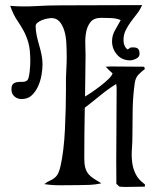

<svg xmlns="http://www.w3.org/2000/svg" viewBox="-20 -733 614 754"><path d="M311 -111Q311 -88 315 -74Q319 -60 327 -50Q335 -40 347.5 -32Q360 -24 378 -13Q355 -8 333 -7Q311 -6 288 -6Q256 -6 221 -5.5Q186 -5 154 -10Q165 -19 178 -24.5Q191 -30 201 -41Q211 -52 217.5 -80Q224 -108 228.5 -145Q233 -182 235 -224.5Q237 -267 238 -306Q239 -345 239 -377Q239 -409 239 -425Q239 -438 240.5 -461Q242 -484 242 -510.5Q242 -537 240.5 -564Q239 -591 232.5 -612.5Q226 -634 214 -648Q202 -662 182 -662Q176 -662 165.5 -660Q155 -658 145 -654Q135 -650 127.5 -644Q120 -638 120 -631Q120 -613 124 -594Q128 -575 133.5 -556.5Q139 -538 143 -518.5Q147 -499 147 -480Q147 -462 143 -438.5Q139 -415 129.5 -394Q120 -373 104.5 -358.5Q89 -344 65 -344Q48 -344 36.5 -354.5Q25 -365 25 -382Q25 -398 31.5 -403.5Q38 -409 47.5 -410.5Q57 -412 67 -411.5Q77 -411 85 -416Q90 -419 92.5 -429Q95 -439 96.5 -451.5Q98 -464 98.5 -476Q99 -488 99 -493Q99 -539 91.5 -565Q84 -591 73 -611.5Q62 -632 47.5 -653Q33 -674 20 -710Q70 -706 119.5 -709Q169 -712 219 -712L538 -713Q530 -694 517.5 -678.5Q505 -663 493.5 -647Q482 -631 473.5 -614Q465 -597 465 -575Q465 -552 480 -539Q487 -541 489 -544Q491 -547 502 -547Q517 -547 522.5 -541Q528 -535 528 -521Q528 -509 514.5 -502.5Q501 -496 491 -496Q459 -496 439.5 -518.5Q420 -541 420 -571Q420 -594 431.5 -614Q443 -634 454 -654Q439 -661 417 -662Q395 -663 378 -663Q349 -663 336 -647Q323 -631 318.5 -608Q314 -585 315 -560Q316 -535 316 -516L314 -354Q323 -359 340 -370.5Q357 -382 374.5 -395.5Q392 -409 406 -422.5Q420 -436 422 -445Q409 -456 395 -471L415 -472L546 -471L549 -462Q533 -450 522.5 -438.5Q512 -427 509 -406Q502 -355 501 -303.5Q500 -252 500 -201Q500 -174 498 -147.5Q496 -121 499 -96Q502 -71 513 -49Q524 -27 549 -9V0L482 1Q474 1 465.5 1Q457 1 449 0L437 -11Q436 -102 437 -192.5Q438 -283 438 -374Q438 -381 438 -388Q438 -395 436 -403Q404 -383 373.5 -358Q343 -333 313 -310Q312 -260 311.5 -210.5Q311 -161 311 -111ZM308 -303V-305L307 -304Q306 -303 306 -303H307Z"/></svg>

Font: Germanica
Style: Regular
Weight: 400
Designer: Peter Wiegel
Foundry: Peter Wiegel